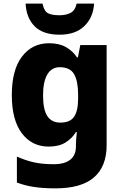

<svg xmlns="http://www.w3.org/2000/svg" viewBox="-20 -797 677 1057"><path d="M250 -559Q306 -559 343.5 -537.5Q381 -516 404 -481H409L422 -549H567V3Q567 119 497.5 179.5Q428 240 284 240Q219 240 168.5 232.5Q118 225 73 208V65Q120 86 166 96.5Q212 107 276 107Q336 107 367 82Q398 57 398 10V-2Q398 -14 399.5 -33Q401 -52 403 -70H398Q377 -35 340.5 -12.5Q304 10 248 10Q156 10 100.5 -63Q45 -136 45 -274Q45 -412 101 -485.5Q157 -559 250 -559ZM309 -427Q264 -427 240.5 -387Q217 -347 217 -272Q217 -194 240.5 -158Q264 -122 312 -122Q366 -122 388 -154.5Q410 -187 410 -254V-276Q410 -350 388 -388.5Q366 -427 309 -427ZM498 -777Q493 -700 444 -653Q395 -606 308 -606Q217 -606 171 -652Q125 -698 121 -777H214Q223 -735 244.5 -724Q266 -713 308 -713Q342 -713 367.5 -725.5Q393 -738 402 -777Z"/></svg>

Font: Noto Sans Meetei Mayek ExtraBold
Style: Regular
Weight: 800
Designer: Monotype Design Team and Neelakash Kshetrimayum
Foundry: Monotype Imaging Inc.
Version: Version 2.002; ttfautohint (v1.8.4.7-5d5b)